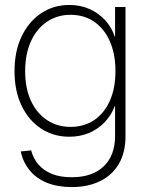

<svg xmlns="http://www.w3.org/2000/svg" viewBox="-20 -551 601 782"><path d="M272 210.9Q214.4 210.9 171.1 193.4Q127.9 175.8 101.1 143.1Q74.2 110.4 64.5 65.9L106.9 61.5Q115.7 95.2 137 119.6Q158.2 144 191.9 157.5Q225.6 170.9 272 170.9Q356 170.9 402.3 126.5Q448.7 82 448.7 2.4V-118.7H447.3Q433.6 -82 407 -54Q380.4 -25.9 343.8 -10Q307.1 5.9 262.7 5.9Q197.8 5.9 147.2 -27.3Q96.7 -60.5 67.9 -120.6Q39.1 -180.7 39.1 -261.2Q39.1 -341.8 67.9 -402.3Q96.7 -462.9 147.2 -496.8Q197.8 -530.8 262.7 -530.8Q307.6 -530.8 344.7 -514.2Q381.8 -497.6 408.4 -468.5Q435.1 -439.5 447.3 -401.9H448.7V-522.5H491.2V2.9Q491.2 70.3 463.9 116.7Q436.5 163.1 387.2 187Q337.9 210.9 272 210.9ZM267.1 -34.2Q322.8 -34.2 363.8 -62Q404.8 -89.8 427.5 -140.9Q450.2 -191.9 450.2 -261.2Q450.2 -330.6 427.7 -382.1Q405.3 -433.6 364 -462.2Q322.8 -490.7 267.1 -490.7Q213.4 -490.7 171.6 -462.6Q129.9 -434.6 106.2 -383.1Q82.5 -331.5 82.5 -261.2Q82.5 -190.9 106.2 -140.1Q129.9 -89.4 171.6 -61.8Q213.4 -34.2 267.1 -34.2Z"/></svg>

Font: Inter 28pt ExtraLight
Style: Regular
Weight: 250
Designer: Rasmus Andersson
Foundry: rsms
Version: Version 4.001;git-66647c0bb